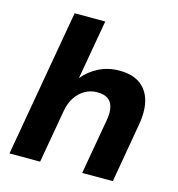

<svg xmlns="http://www.w3.org/2000/svg" viewBox="-107 -814 844 908"><g transform="rotate(15 315.0 -360.0)"><path d="M21 0 147 -720H297L246 -429Q277 -467 322 -490Q367 -513 423 -513Q486 -513 524.5 -485.5Q563 -458 576.5 -407Q590 -356 576 -282L527 0H377L424 -268Q435 -324 417 -355.5Q399 -387 347 -387Q316 -387 289 -372Q262 -357 243 -329Q224 -301 217 -262L171 0Z"/></g></svg>

Font: DM Sans 18pt Black
Style: Italic
Weight: 900
Italic angle: -10°
Designer: Colophon Foundry, Jonny Pinhorn
Foundry: Colophon Foundry
Version: Version 4.004;gftools[0.9.30]